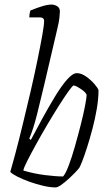

<svg xmlns="http://www.w3.org/2000/svg" viewBox="-20 -820 480 840"><path d="M223 0Q200 0 169.5 -7Q139 -14 108.5 -25Q78 -36 55.5 -47.5Q33 -59 25 -68Q31 -88 46.5 -145.5Q62 -203 81 -282Q98 -351 114.5 -422.5Q131 -494 144 -557.5Q157 -621 165 -666Q173 -711 173 -728Q173 -744 154 -744H108Q108 -750 109.5 -759.5Q111 -769 113 -774Q142 -786 165.5 -793Q189 -800 206 -800Q218 -800 230 -793Q242 -786 242 -769Q242 -762 240 -743Q238 -724 231 -695L172 -443Q157 -379 141.5 -317.5Q126 -256 108 -213L115 -208Q138 -252 165.5 -302Q193 -352 220.5 -397.5Q248 -443 273 -471.5Q298 -500 316 -500Q336 -500 357 -485Q378 -470 393.5 -452Q409 -434 411 -425Q411 -388 403.5 -344Q396 -300 384.5 -256.5Q373 -213 361 -175.5Q349 -138 339.5 -114Q330 -90 327 -86Q322 -79 308.5 -65Q295 -51 278.5 -36Q262 -21 247 -10.5Q232 0 223 0ZM256 -48Q267 -60 280.5 -95.5Q294 -131 307.5 -178.5Q321 -226 333 -273Q345 -320 352 -356.5Q359 -393 359 -405Q355 -415 343 -424Q331 -433 319.5 -439.5Q308 -446 302 -446Q298 -446 281 -422.5Q264 -399 239.5 -360.5Q215 -322 189 -278Q163 -234 139.5 -191.5Q116 -149 100 -117.5Q84 -86 82 -74Q129 -60 177 -54Q225 -48 256 -48Z"/></svg>

Font: Texturina 72pt 72pt Thin
Style: Italic
Weight: 100
Italic angle: -11°
Designer: Guillermo Torres Carreño
Foundry: Omnibus-Type
Version: Version 1.002; ttfautohint (v1.8.3)